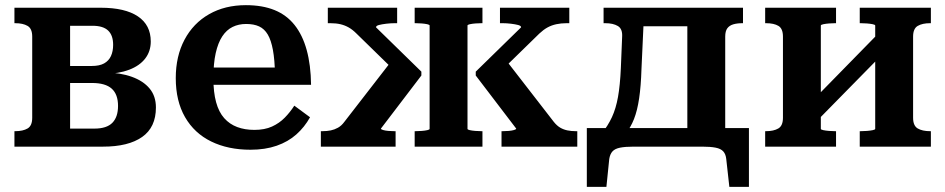

<svg xmlns="http://www.w3.org/2000/svg" viewBox="-20 -569 3668 745"><path d="M36 -539H371Q465 -539 515 -505.5Q565 -472 565 -408Q565 -370 543.5 -342Q522 -314 481.5 -298.5Q441 -283 385 -282L407 -307V-262L387 -288Q447 -287 491.5 -271Q536 -255 560.5 -225.5Q585 -196 585 -152Q585 -75 531.5 -37.5Q478 0 380 0H36V-60H39Q69 -60 87 -70.5Q105 -81 105 -112V-427Q105 -458 87 -468.5Q69 -479 39 -479H36ZM252 -70H346Q394 -70 416 -92.5Q438 -115 438 -158Q438 -203 413.5 -225Q389 -247 337 -247H216V-313H336Q366 -313 384 -323Q402 -333 410.5 -351.5Q419 -370 419 -395Q419 -432 399.5 -450.5Q380 -469 339 -469H252Z M808 -265Q808 -211 818.5 -172.5Q829 -134 850 -110.5Q871 -87 900.5 -76Q930 -65 967 -65Q1007 -65 1035.5 -78Q1064 -91 1085 -112.5Q1106 -134 1122 -159L1183 -114Q1162 -76 1130 -47.5Q1098 -19 1053.5 -3.5Q1009 12 952 12Q865 12 799.5 -20Q734 -52 698 -114.5Q662 -177 662 -266Q662 -351 696 -415Q730 -479 791.5 -514Q853 -549 934 -549Q998 -549 1045 -530Q1092 -511 1123 -472Q1154 -433 1170 -375Q1186 -317 1187 -240H773V-307H1071L1047 -281Q1046 -337 1039 -375Q1032 -413 1019 -435Q1006 -457 985.5 -466.5Q965 -476 935 -476Q906 -476 882.5 -464.5Q859 -453 842.5 -428Q826 -403 817 -363Q808 -323 808 -265Z M2220 0H1926V-60H1931Q1942 -60 1954 -61Q1966 -62 1974.5 -64.5Q1983 -67 1983 -70L1826 -276V-291L2002 -463Q2002 -469 1990.5 -472Q1979 -475 1962.5 -477Q1946 -479 1931 -479H1920V-539H2189V-479H2178Q2157 -479 2138.5 -475Q2120 -471 2104.5 -462.5Q2089 -454 2073 -439L1905 -275L1933 -349L2129 -96Q2141 -81 2154 -73.5Q2167 -66 2182 -63Q2197 -60 2214 -60H2220ZM1225 0V-60H1231Q1249 -60 1263.5 -63Q1278 -66 1291.5 -73.5Q1305 -81 1316 -96L1512 -349L1531 -275L1363 -439Q1348 -454 1333 -462.5Q1318 -471 1301 -475Q1284 -479 1262 -479H1252V-539H1521V-479H1511Q1496 -479 1479 -477Q1462 -475 1450.5 -472Q1439 -469 1439 -463L1615 -291V-276L1458 -70Q1458 -67 1466.5 -64.5Q1475 -62 1487 -61Q1499 -60 1510 -60H1515V0ZM1589 -479V-539H1852V-479H1848Q1837 -479 1824.5 -478Q1812 -477 1803 -475Q1794 -473 1794 -470V-69Q1794 -66 1803 -64Q1812 -62 1824.5 -61Q1837 -60 1848 -60H1852V0H1589V-60H1593Q1604 -60 1616.5 -61Q1629 -62 1638 -64Q1647 -66 1647 -69V-470Q1647 -473 1638 -475Q1629 -477 1616.5 -478Q1604 -479 1593 -479Z M2647 -29V-539H2863V-479H2861Q2840 -479 2825 -474.5Q2810 -470 2802 -459Q2794 -448 2794 -427V-29ZM2433 -467V-539H2713V-467ZM2798 48Q2796 29 2786.5 18.5Q2777 8 2757 4Q2737 0 2705 0H2438Q2406 0 2386 4Q2366 8 2356.5 18.5Q2347 29 2344 48L2333 156H2257V-72H2886V156H2810ZM2389 -304 2394 -426Q2396 -457 2377.5 -468Q2359 -479 2329 -479H2322V-539H2480L2469 -300Q2467 -235 2460 -187.5Q2453 -140 2440 -107Q2427 -74 2407 -50H2314Q2339 -81 2354.5 -114.5Q2370 -148 2378 -193Q2386 -238 2389 -304Z M3018 -112V-427Q3018 -458 3000.5 -468.5Q2983 -479 2952 -479H2949V-539H3224V-479H3220Q3210 -479 3197 -478Q3184 -477 3174.5 -475Q3165 -473 3165 -470V-69Q3165 -66 3174.5 -64Q3184 -62 3197 -61Q3210 -60 3220 -60H3224V0H2949V-60H2952Q2982 -60 3000 -70.5Q3018 -81 3018 -112ZM3376 -69V-470Q3376 -473 3366.5 -475Q3357 -477 3344 -478Q3331 -479 3320 -479H3316V-539H3592V-479H3589Q3559 -479 3541 -468.5Q3523 -458 3523 -427V-112Q3523 -81 3541 -70.5Q3559 -60 3589 -60H3592V0H3316V-60H3320Q3331 -60 3344 -61Q3357 -62 3366.5 -64Q3376 -66 3376 -69ZM3153 -103 3107 -152 3387 -438 3433 -388Z"/></svg>

Font: Roboto Serif SemiBold
Style: Regular
Weight: 600
Designer: Greg Gazdowicz
Foundry: Commercial Type
Version: Version 1.008